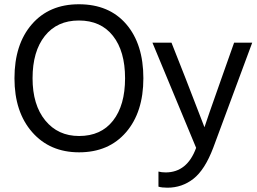

<svg xmlns="http://www.w3.org/2000/svg" viewBox="-20 -707 1204 901"><path d="M47.9 -339.8Q47.9 -181.6 130.9 -86.9Q213.9 7.8 351.1 7.8Q490.2 7.8 571.5 -86.4Q652.8 -180.7 652.8 -339.8Q652.8 -500 572.5 -593.5Q492.2 -687 350.1 -687Q210.9 -687 129.4 -593Q47.9 -499 47.9 -339.8ZM132.8 -339.8Q132.8 -465.8 190.4 -538.3Q248 -610.8 350.1 -610.8Q453.1 -610.8 510 -538.8Q566.9 -466.8 566.9 -339.8Q566.9 -212.9 510.5 -140.9Q454.1 -68.8 351.1 -68.8Q252 -68.8 192.4 -141.8Q132.8 -214.8 132.8 -339.8ZM900.4 -13.2Q858.4 102.1 757.3 102.1Q738.8 102.1 723.6 98.1V168.9Q739.7 173.8 765.6 173.8Q834.5 173.8 887.9 131.8Q941.4 89.8 980.5 -13.2L1163.6 -506.8H1078.6L1019.5 -339.8Q947.3 -135.7 939.5 -109.9L850.6 -339.8L784.7 -506.8H695.3Z"/></svg>

Font: FAU Chimera
Style: Regular
Weight: 400
Version: Version 1.002;hotconv 1.0.117;makeotfexe 2.5.65602